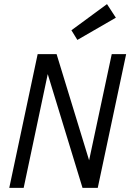

<svg xmlns="http://www.w3.org/2000/svg" viewBox="-20 -913 633 933"><path d="M25 0 163 -650H255L413 -134L523 -650H593L455 0H381L212 -553L95 0ZM356 -719 327 -766 500 -893 543 -827Z"/></svg>

Font: Sometype Mono
Style: Italic
Weight: 400
Italic angle: -12°
Monospace: yes
Designer: Ryoichi Tsunekawa
Foundry: Dharma Type
Version: Version 1.000; ttfautohint (v1.8.3)